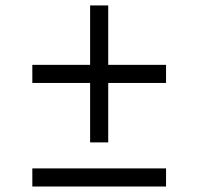

<svg xmlns="http://www.w3.org/2000/svg" viewBox="-20 -679 722 699"><path d="M308.1 -442.9V-659.2H374V-442.9H584.5V-377H374V-160.6H308.1V-377H97.7V-442.9ZM584.5 -65.9V0H97.7V-65.9Z"/></svg>

Font: Proza Libre
Style: Regular
Weight: 400
Designer: Jasper de Waard
Foundry: Jasper de Waard
Version: Version 1.001; ttfautohint (v1.4.1.8-43bc)